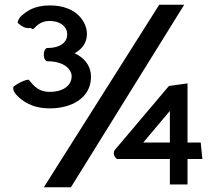

<svg xmlns="http://www.w3.org/2000/svg" viewBox="-20 -759 912 815"><path d="M191 -736C124 -736 90 -710 66 -687C58 -676 55 -667 55 -662C69 -651 82 -637 110 -640L120 -635C129 -639 144 -670 191 -670C232 -670 262 -650 265 -618C268 -580 237 -555 178 -555C169 -549 166 -541 166 -527C166 -514 169 -505 178 -499C256 -500 287 -461 284 -431C281 -393 245 -369 191 -369C132 -369 113 -412 101 -421C79 -418 58 -406 38 -392C34 -385 36 -371 49 -357C75 -329 117 -299 191 -299C286 -299 363 -344 366 -427V-439C364 -484 335 -515 297 -533C327 -550 349 -576 349 -615C349 -663 308 -736 191 -736ZM839 -84 832 -154H776V-405L697 -394L467 -122C458 -107 466 -90 478 -84H701V24H776V-84ZM700 -287H701V-154H588ZM281 36 762 -739H656L166 36Z"/></svg>

Font: Bluebird
Style: Ext
Weight: 400
Designer: Jasper
Foundry: Cannot Into Space Fonts
Version: Version 0.98